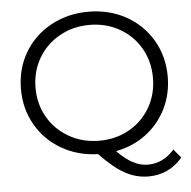

<svg xmlns="http://www.w3.org/2000/svg" viewBox="-57 -763 953 958"><g transform="rotate(-5 419.5 -283.5)"><path d="M819 59Q787 98 743.5 118.5Q700 139 649 139Q587 139 531.5 108.5Q476 78 407 6Q306 3 225 -44Q144 -91 98 -171Q52 -251 52 -350Q52 -451 99.5 -532Q147 -613 231.5 -659.5Q316 -706 420 -706Q524 -706 607.5 -660Q691 -614 739 -532.5Q787 -451 787 -350Q787 -262 750.5 -188.5Q714 -115 648.5 -66Q583 -17 498 -1Q575 80 650 80Q728 80 783 16ZM420 -60Q503 -60 570 -98Q637 -136 675 -202Q713 -268 713 -350Q713 -432 675 -498Q637 -564 570 -602Q503 -640 420 -640Q337 -640 269.5 -602Q202 -564 163.5 -498Q125 -432 125 -350Q125 -268 163.5 -202Q202 -136 269.5 -98Q337 -60 420 -60Z"/></g></svg>

Font: Idrija
Style: Regular
Weight: 400
Designer: Julieta Ulanovsky
Foundry: Julieta Ulanovsky
Version: Version 7.200